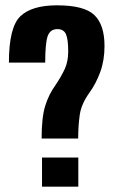

<svg xmlns="http://www.w3.org/2000/svg" viewBox="-20 -700 429 722"><path d="M136.5 -179H274Q274 -226.5 279.8 -267.5Q285.5 -308.5 316 -351Q341 -385.5 357 -429.2Q373 -473 373 -527Q373 -606.5 335 -643.2Q297 -680 194.5 -680Q99.5 -680 56.5 -638.8Q13.5 -597.5 13.5 -464.5H150Q150 -537 159.2 -563.8Q168.5 -590.5 195.5 -590.5Q219.5 -590.5 228 -571.5Q236.5 -552.5 236.5 -507Q236.5 -468.5 223.5 -440.5Q210.5 -412.5 189 -380.5Q163 -344.5 149.8 -301.2Q136.5 -258 136.5 -179ZM138 -107.5V2H274.5V-107.5Z"/></svg>

Font: Anybody ExtraCondensed
Style: Bold
Weight: 700
Width: 2
Version: Version 1.113;gftools[0.9.25]